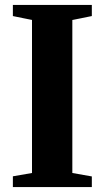

<svg xmlns="http://www.w3.org/2000/svg" viewBox="-20 -763 426 783"><path d="M110.5 -57.5V-681.5L32.5 -697.5V-743H354.5V-697.5L275 -681.5V-57.5L354.5 -43.5V0H32.5V-44Z"/></svg>

Font: Merriweather 72pt ExtraBold
Style: Regular
Weight: 800
Version: Version 2.100